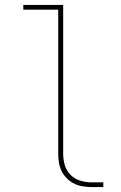

<svg xmlns="http://www.w3.org/2000/svg" viewBox="-20 -755 490 775"><path d="M349 0Q331 0 313 -3Q295 -6 279 -14Q263 -22 250 -35Q237 -48 229 -64Q221 -80 218 -98Q215 -116 215 -134V-716H74V-735H235V-134Q235 -111 241.5 -88.5Q248 -66 264.5 -49.5Q281 -33 303.5 -26Q326 -19 349 -19H397V0Z"/></svg>

Font: Iosevka Etoile Thin
Style: Regular
Weight: 100
Designer: Belleve Invis
Foundry: Belleve Invis
Version: Version 22.1.2; ttfautohint (v1.8.4)